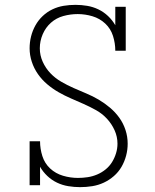

<svg xmlns="http://www.w3.org/2000/svg" viewBox="-20 -763 640 791"><path d="M310 8Q286 8 261.5 4Q237 0 215 -10.5Q193 -21 175 -38Q157 -55 145 -76V0H102V-181H145Q145 -150 154.5 -120Q164 -90 186.5 -69Q209 -48 239.5 -39Q270 -30 301 -30Q321 -30 341 -33Q361 -36 380 -44Q399 -52 415 -65Q431 -78 441.5 -95Q452 -112 458 -131.5Q464 -151 464 -171Q464 -200 452 -226.5Q440 -253 420.5 -274Q401 -295 376 -309Q351 -323 325 -334.5Q299 -346 272.5 -357.5Q246 -369 221.5 -383Q197 -397 175 -415.5Q153 -434 136.5 -457.5Q120 -481 111 -508.5Q102 -536 102 -564Q102 -589 108 -613Q114 -637 126 -658.5Q138 -680 156 -697Q174 -714 196 -724.5Q218 -735 242 -739Q266 -743 291 -743Q315 -743 339 -739Q363 -735 385 -724.5Q407 -714 425 -697Q443 -680 455 -659V-735H498V-554H455Q455 -585 445.5 -615Q436 -645 413.5 -666Q391 -687 361 -696Q331 -705 300 -705Q270 -705 241 -697Q212 -689 190 -669.5Q168 -650 156 -622Q144 -594 144 -564Q144 -535 156 -508.5Q168 -482 187.5 -461.5Q207 -441 232 -426.5Q257 -412 283 -400.5Q309 -389 335.5 -378Q362 -367 386.5 -352.5Q411 -338 433 -319.5Q455 -301 471.5 -278Q488 -255 497 -227.5Q506 -200 506 -171Q506 -146 499.5 -121.5Q493 -97 480.5 -75.5Q468 -54 449 -37.5Q430 -21 407.5 -10.5Q385 0 360 4Q335 8 310 8Z"/></svg>

Font: Iosevka Curly Slab XLtEx
Style: Regular
Weight: 200
Width: 7
Monospace: yes
Designer: Belleve Invis
Foundry: Belleve Invis
Version: Version 11.1.0; ttfautohint (v1.8.3)